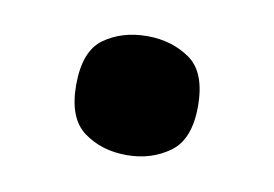

<svg xmlns="http://www.w3.org/2000/svg" viewBox="-35 -199 364 255"><g transform="rotate(10 147.0 -72.0)"><path d="M147 8.2Q113.1 8.2 89 -9.5Q64.9 -27.2 64.9 -72Q64.9 -118 89 -135.1Q113.1 -152.2 147 -152.2Q180 -152.2 204.6 -135.1Q229.2 -118 229.2 -71.9Q229.2 -27.1 204.6 -9.5Q180 8.2 147 8.2Z"/></g></svg>

Font: Noto Serif Khmer
Style: Regular
Weight: 400
Designer: Danh Hong and the Monotype Design Team
Foundry: Monotype Imaging Inc.
Version: Version 2.003